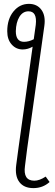

<svg xmlns="http://www.w3.org/2000/svg" viewBox="-20 -761 283 983"><path d="M213.9 143.1 233.9 170.9Q199.2 202.1 150.9 202.1Q102.5 202.1 79.1 171.1Q55.7 140.1 63 84L74.2 0L147 -522Q122.6 -507.8 96.2 -507.8Q62.5 -507.8 39.8 -533.2Q17.1 -558.6 17.1 -601.1Q17.1 -663.1 48.8 -702.1Q80.6 -741.2 127.9 -741.2Q169.9 -741.2 192.1 -710.7Q214.4 -680.2 207 -627.9L119.1 0L107.9 88.9Q97.2 164.1 155.8 164.1Q182.1 164.1 213.9 143.1ZM103 -546.9Q127.4 -546.9 152.8 -560.1L163.1 -633.8Q170.9 -703.1 126 -703.1Q96.7 -703.1 79.3 -674.8Q62 -646.5 61 -601.1Q61 -546.9 103 -546.9Z"/></svg>

Font: Fira Sans Compressed ExtraLight
Style: Italic
Weight: 250
Width: 3
Italic angle: -8°
Designer: Carrois Corporate & Edenspiekermann AG
Foundry: Carrois Corporate GbR & Edenspiekermann AG
Version: Version 4.203;PS 004.203;hotconv 1.0.88;makeotf.lib2.5.64775